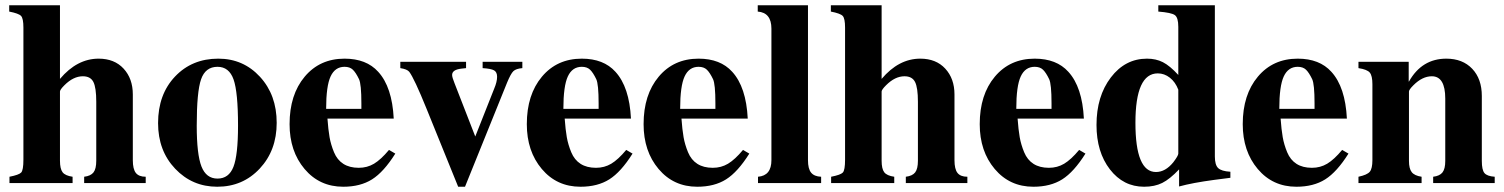

<svg xmlns="http://www.w3.org/2000/svg" viewBox="-20 -696 5720 730"><path d="M534 0H300V-24Q325 -27 335.5 -40.5Q346 -54 346 -85V-309Q346 -363 335 -384.5Q324 -406 295 -406Q259 -406 225 -372Q208 -355 208 -348V-85Q208 -54 218 -41Q228 -28 256 -24V0H16V-24Q52 -31 60.5 -40Q69 -49 69 -89V-591Q69 -626 60 -635.5Q51 -645 15 -652V-676H208V-396Q273 -473 355 -473Q415 -473 450 -435Q485 -397 485 -337V-87Q485 -53 496.5 -38.5Q508 -24 534 -24Z M1032 -229Q1032 -124 967.5 -55Q903 14 806 14Q711 14 646 -54.5Q581 -123 581 -228Q581 -337 645.5 -405Q710 -473 810 -473Q905 -473 968.5 -404Q1032 -335 1032 -229ZM885 -218Q885 -346 868 -394Q851 -442 807 -442Q761 -442 744.5 -394.5Q728 -347 728 -218Q728 -109 746 -63Q764 -17 807 -17Q850 -17 867.5 -61.5Q885 -106 885 -218Z M1459 -126 1483 -112Q1439 -42 1394.5 -14Q1350 14 1285 14Q1195 14 1138 -53.5Q1081 -121 1081 -224Q1081 -336 1138.5 -404.5Q1196 -473 1290 -473Q1373 -473 1418 -423Q1471 -365 1477 -245H1225Q1228 -203 1233 -174.5Q1238 -146 1250 -117Q1262 -88 1285.5 -73Q1309 -58 1344 -58Q1376 -58 1402 -73.5Q1428 -89 1459 -126ZM1354 -282V-303Q1354 -376 1345 -395Q1333 -420 1321.5 -431Q1310 -442 1290 -442Q1254 -442 1237 -405.5Q1220 -369 1220 -282Z M1966 -461V-437Q1942 -435 1932 -425.5Q1922 -416 1908 -382L1748 14H1722L1602 -282Q1555 -398 1536 -423Q1528 -433 1502 -437V-461H1752V-437L1734 -435Q1699 -431 1699 -411Q1699 -402 1708 -380L1787 -177L1859 -359Q1870 -385 1870 -404Q1870 -422 1858.5 -428.5Q1847 -435 1815 -437V-461Z M2361 -126 2385 -112Q2341 -42 2296.5 -14Q2252 14 2187 14Q2097 14 2040 -53.5Q1983 -121 1983 -224Q1983 -336 2040.5 -404.5Q2098 -473 2192 -473Q2275 -473 2320 -423Q2373 -365 2379 -245H2127Q2130 -203 2135 -174.5Q2140 -146 2152 -117Q2164 -88 2187.5 -73Q2211 -58 2246 -58Q2278 -58 2304 -73.5Q2330 -89 2361 -126ZM2256 -282V-303Q2256 -376 2247 -395Q2235 -420 2223.5 -431Q2212 -442 2192 -442Q2156 -442 2139 -405.5Q2122 -369 2122 -282Z M2805 -126 2829 -112Q2785 -42 2740.5 -14Q2696 14 2631 14Q2541 14 2484 -53.5Q2427 -121 2427 -224Q2427 -336 2484.5 -404.5Q2542 -473 2636 -473Q2719 -473 2764 -423Q2817 -365 2823 -245H2571Q2574 -203 2579 -174.5Q2584 -146 2596 -117Q2608 -88 2631.5 -73Q2655 -58 2690 -58Q2722 -58 2748 -73.5Q2774 -89 2805 -126ZM2700 -282V-303Q2700 -376 2691 -395Q2679 -420 2667.5 -431Q2656 -442 2636 -442Q2600 -442 2583 -405.5Q2566 -369 2566 -282Z M3102 0H2862V-24Q2913 -28 2913 -87V-587Q2913 -648 2861 -652V-676H3052V-87Q3052 -54 3064 -39.5Q3076 -25 3102 -24Z M3658 0H3424V-24Q3449 -27 3459.5 -40.5Q3470 -54 3470 -85V-309Q3470 -363 3459 -384.5Q3448 -406 3419 -406Q3383 -406 3349 -372Q3332 -355 3332 -348V-85Q3332 -54 3342 -41Q3352 -28 3380 -24V0H3140V-24Q3176 -31 3184.5 -40Q3193 -49 3193 -89V-591Q3193 -626 3184 -635.5Q3175 -645 3139 -652V-676H3332V-396Q3397 -473 3479 -473Q3539 -473 3574 -435Q3609 -397 3609 -337V-87Q3609 -53 3620.5 -38.5Q3632 -24 3658 -24Z M4083 -126 4107 -112Q4063 -42 4018.5 -14Q3974 14 3909 14Q3819 14 3762 -53.5Q3705 -121 3705 -224Q3705 -336 3762.5 -404.5Q3820 -473 3914 -473Q3997 -473 4042 -423Q4095 -365 4101 -245H3849Q3852 -203 3857 -174.5Q3862 -146 3874 -117Q3886 -88 3909.5 -73Q3933 -58 3968 -58Q4000 -58 4026 -73.5Q4052 -89 4083 -126ZM3978 -282V-303Q3978 -376 3969 -395Q3957 -420 3945.5 -431Q3934 -442 3914 -442Q3878 -442 3861 -405.5Q3844 -369 3844 -282Z M4658 -20 4596 -12Q4514 -1 4463 13V-52Q4428 -15 4399 -0.5Q4370 14 4330 14Q4251 14 4200 -52Q4149 -118 4149 -221Q4149 -330 4203.5 -401.5Q4258 -473 4341 -473Q4375 -473 4401.5 -459.5Q4428 -446 4460 -411V-594Q4460 -629 4447 -638.5Q4434 -648 4384 -652V-676H4599V-101Q4599 -69 4611.5 -57Q4624 -45 4658 -43ZM4460 -112V-355Q4449 -384 4428 -400.5Q4407 -417 4382 -417Q4297 -417 4297 -229Q4297 -42 4375 -42Q4411 -42 4441 -79Q4460 -104 4460 -112Z M5083 -126 5107 -112Q5063 -42 5018.5 -14Q4974 14 4909 14Q4819 14 4762 -53.5Q4705 -121 4705 -224Q4705 -336 4762.5 -404.5Q4820 -473 4914 -473Q4997 -473 5042 -423Q5095 -365 5101 -245H4849Q4852 -203 4857 -174.5Q4862 -146 4874 -117Q4886 -88 4909.5 -73Q4933 -58 4968 -58Q5000 -58 5026 -73.5Q5052 -89 5083 -126ZM4978 -282V-303Q4978 -376 4969 -395Q4957 -420 4945.5 -431Q4934 -442 4914 -442Q4878 -442 4861 -405.5Q4844 -369 4844 -282Z M5663 0H5429V-24Q5454 -27 5464.5 -40.5Q5475 -54 5475 -84V-321Q5475 -406 5424 -406Q5388 -406 5354 -372Q5337 -355 5337 -348V-84Q5337 -55 5347.5 -41.5Q5358 -28 5385 -24V0H5145V-24Q5178 -31 5188 -43Q5198 -55 5198 -87V-376Q5198 -408 5188 -420Q5178 -432 5145 -437V-461H5336V-386H5337Q5386 -473 5479 -473Q5541 -473 5577.5 -434.5Q5614 -396 5614 -331V-84Q5614 -50 5624 -38Q5634 -26 5663 -24Z"/></svg>

Font: STIX
Style: Bold
Weight: 700
Designer: MicroPress Inc., with final additions and corrections provided by Coen Hoffman, Elsevier (retired)
Version: Version 1.1.1